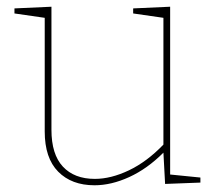

<svg xmlns="http://www.w3.org/2000/svg" viewBox="-20 -545 648 571"><path d="M486 -26 576 -17V-2L471 2L466 -91Q418 -43 364.5 -18.5Q311 6 261 6Q193 6 153 -34.5Q113 -75 113 -154V-492L23 -505V-520L133 -525V-159Q133 -86 167 -49.5Q201 -13 262 -13Q310 -13 363.5 -38.5Q417 -64 466 -115V-492L376 -505V-520L486 -525Z"/></svg>

Font: Bitter Pro Thin
Style: Regular
Weight: 250
Designer: Sol Matas, and Bitter project Authors
Foundry: Sol Matas
Version: Version 1.010